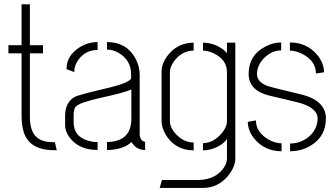

<svg xmlns="http://www.w3.org/2000/svg" viewBox="-20 -704 1567 900"><path d="M19.5 -454.1V-492.2H81.1V-683.6H120.1V-492.2H181.6V-454.1H120.1V-155.3Q120.1 -69.3 173.8 -46.9Q199.2 -37.1 236.3 -37.1H237.3L246.1 0H231.4Q114.3 -1 89.8 -89.8Q81.1 -120.1 81.1 -164.1V-454.1Z M285.2 -118.2V-163.1Q286.1 -226.6 333 -251Q350.6 -259.8 470.7 -288.1Q593.8 -316.4 594.7 -338.9V-354.5Q594.7 -421.9 536.1 -456.1Q508.8 -471.7 481.4 -471.7V-506.8Q572.3 -506.8 614.3 -431.6Q634.8 -394.5 634.8 -352.5V-72.3Q638.7 -42 660.2 -39.1V-1Q621.1 -1 599.6 -33.2Q597.7 -36.1 595.7 -38.1Q563.5 -5.9 494.1 -1Q487.3 -1 481.4 -1V-38.1Q594.7 -40 595.7 -145.5V-285.2Q568.4 -270.5 450.2 -245.1Q354.5 -223.6 335.9 -205.1Q325.2 -193.4 325.2 -167V-128.9Q326.2 -63.5 394.5 -43.9Q415 -38.1 437.5 -38.1V-1Q351.6 -1 307.6 -57.6Q285.2 -86.9 285.2 -118.2ZM292 -379.9Q291 -441.4 350.6 -480.5Q391.6 -506.8 437.5 -506.8V-469.7Q382.8 -469.7 349.6 -426.8Q328.1 -399.4 328.1 -366.2Z M728.5 176.8 739.3 139.6H915Q989.3 136.7 1027.3 85Q1043.9 61.5 1043.9 39.1V-52.7Q1025.4 -25.4 983.4 -8.8Q958 0 931.6 1V-33.2Q977.5 -33.2 1015.6 -75.2Q1043 -105.5 1043.9 -135.7V-365.2Q1043.9 -424.8 981.4 -454.1Q955.1 -466.8 931.6 -466.8V-503.9Q986.3 -503.9 1031.2 -467.8Q1040 -460 1043.9 -454.1V-503.9H1083V39.1Q1083 79.1 1046.9 123Q1001 175.8 933.6 176.8ZM737.3 -135.7V-369.1Q738.3 -415 777.3 -457Q821.3 -503.9 887.7 -503.9V-466.8Q833 -466.8 795.9 -417Q776.4 -389.6 776.4 -366.2V-136.7Q776.4 -101.6 812.5 -67.4Q846.7 -36.1 887.7 -36.1V1Q799.8 0 755.9 -74.2Q737.3 -107.4 737.3 -135.7Z M1141.6 -132.8 1179.7 -139.6Q1179.7 -85.9 1235.4 -51.8Q1268.6 -32.2 1299.8 -32.2V4.9Q1218.8 4.9 1169.9 -56.6Q1141.6 -93.8 1141.6 -132.8ZM1145.5 -356.4Q1145.5 -445.3 1223.6 -485.4Q1259.8 -504.9 1297.9 -504.9V-467.8Q1253.9 -467.8 1216.8 -430.7Q1184.6 -397.5 1184.6 -356.4Q1184.6 -320.3 1234.4 -300.8Q1251 -294.9 1370.1 -266.6Q1385.7 -262.7 1398.4 -259.8Q1506.8 -230.5 1507.8 -149.4Q1507.8 -64.5 1436.5 -21.5Q1393.6 4.9 1339.8 4.9V-31.2Q1394.5 -31.2 1435.5 -70.3Q1468.8 -104.5 1468.8 -149.4Q1468.8 -195.3 1388.7 -220.7Q1376 -224.6 1254.9 -252.9Q1248 -254.9 1242.2 -255.9Q1146.5 -279.3 1145.5 -356.4ZM1338.9 -466.8V-504.9Q1419.9 -504.9 1468.8 -444.3Q1499 -406.2 1499 -365.2L1460.9 -359.4Q1460.9 -418.9 1395.5 -452.1Q1364.3 -466.8 1338.9 -466.8Z"/></svg>

Font: Post No Bills Colombo Light
Style: Regular
Weight: 300
Designer: Kosala Senevirathne, Siva Puranthara, Lasantha Premarathna, Tharique Azeez
Foundry: Mooniak
Version: Version 1.220 ; ttfautohint (v1.6)